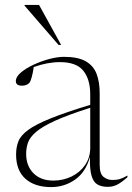

<svg xmlns="http://www.w3.org/2000/svg" viewBox="-20 -752 539 782"><path d="M419 9Q394 9 377.2 -0.5Q360.5 -10 352.8 -36.5Q345 -63 346.5 -113Q329 -50.5 285.5 -20.2Q242 10 188.5 10Q121.5 10 83.5 -24Q45.5 -58 45.5 -122.5Q45.5 -152.5 55 -176.5Q64.5 -200.5 94.8 -222.8Q125 -245 185.5 -269.5Q246 -294 347.5 -325V-367.5Q347.5 -429 319.2 -464Q291 -499 224 -499Q173.5 -499 117.5 -479Q114 -455 109.2 -437.8Q104.5 -420.5 100 -415Q89.5 -403 69 -403Q44.5 -403 44.5 -422Q44.5 -439 65 -456.5Q85.5 -474 116.8 -488.5Q148 -503 181.2 -511.8Q214.5 -520.5 240.5 -520.5Q298 -520.5 329.5 -502.2Q361 -484 373.5 -450.8Q386 -417.5 386 -372.5V-80Q386 -44 401.8 -31.5Q417.5 -19 437.5 -19Q454.5 -19 466.5 -22.2Q478.5 -25.5 499 -37V-30Q480 -13 461.2 -2Q442.5 9 419 9ZM86.5 -125.5Q86.5 -76.5 116.2 -46.5Q146 -16.5 197 -16.5Q237 -16.5 271.2 -33Q305.5 -49.5 326.5 -79.8Q347.5 -110 347.5 -150.5V-313Q258 -284.5 205.5 -260.8Q153 -237 127.5 -215.2Q102 -193.5 94.2 -171.8Q86.5 -150 86.5 -125.5ZM229 -569H218.5L80 -729V-732H139Z"/></svg>

Font: Newsreader 72pt ExtraLight
Style: Regular
Weight: 275
Designer: Hugues Gentile
Foundry: Production Type
Version: Version 1.003; ttfautohint (v1.8.3)